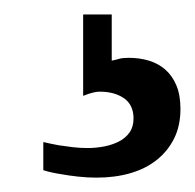

<svg xmlns="http://www.w3.org/2000/svg" viewBox="-20 -21 270 266"><path d="M230 129.9Q230 153.3 221.2 170.9Q212.4 188.5 197 200.7Q181.6 212.9 160.4 219Q139.2 225.1 113.8 225.1Q100.6 225.1 87.6 223.6Q74.7 222.2 64 220.2Q51.3 218.3 40 214.8V175.8Q50.3 178.2 61 180.2Q70.3 181.6 80.8 182.9Q91.3 184.1 101.1 184.1Q112.8 184.1 124.3 181.9Q135.7 179.7 144.8 175Q153.8 170.4 159.4 162.6Q165 154.8 165 143.1Q165 124.5 151.9 115.2Q138.7 106 118.2 106Q114.3 106 110.4 106.9Q106.4 107.9 103 108.9L95.2 111.8V-1H134.8V63Q140.1 62 145 60.5Q149.9 59.1 158.2 59.1Q173.3 59.1 186.3 63Q199.2 66.9 209 75.4Q218.8 84 224.4 97.4Q230 110.8 230 129.9Z"/></svg>

Font: BabelStone Ogham Pictish
Style: Bold
Weight: 700
Designer: Andrew West
Foundry: BabelStone
Version: Version 1.02 March 14, 2022